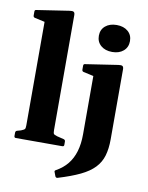

<svg xmlns="http://www.w3.org/2000/svg" viewBox="-100 -834 836 1086"><g transform="rotate(10 317.5 -291.0)"><path d="M81.8 0V-566.1H240.7V0ZM35.9 0Q26.3 0 26.3 -10V-28.8Q26.3 -38.8 35.7 -41.6L57.1 -47.6Q74.7 -54.7 78.2 -59.6Q81.8 -64.5 81.8 -81.4V-180H240.7V-83.3Q240.7 -65.1 244.2 -60.2Q247.7 -55.3 264 -50.4L303.7 -40.6Q312.7 -37.8 312.7 -28.4V-9.6Q312.7 0 302.7 0ZM81.8 -565.1V-715.8L101 -671.1L24.4 -688Q14.8 -690.2 14.8 -700.2V-722.8Q14.8 -732.9 24.8 -733.3L210.6 -761.6Q226.9 -764.1 233.8 -760.1Q240.7 -756 240.7 -741.8V-565.1ZM406.6 -86V-311.3H565.4V-86ZM285.5 152.4Q280.9 144.3 290.5 139.4Q330.1 117.6 355.5 86.1Q381 54.6 393.8 11.6Q406.6 -31.3 406.6 -86H565.4Q565.4 -31.7 553.5 8.5Q541.7 48.7 512.6 79.2Q483.6 109.7 433.5 133.8Q383.4 157.9 307 181Q298.4 183.2 293.9 174.8ZM406.6 -311.3V-462L425.7 -417.3L349.1 -434.3Q339.5 -436.4 339.5 -446.4V-469Q339.5 -479.2 349.5 -479.6L535.3 -507.8Q551.6 -510.4 558.5 -506.3Q565.4 -502.2 565.4 -488V-311.3ZM487.4 -573.9Q447.1 -573.9 422.4 -595.2Q397.7 -616.5 397.7 -651.6Q397.7 -686.8 422.4 -707.7Q447.1 -728.7 487.4 -728.7Q527.4 -728.7 552 -707.7Q576.5 -686.8 576.5 -651.6Q576.5 -616.5 552 -595.2Q527.4 -573.9 487.4 -573.9Z"/></g></svg>

Font: Hahmlet
Style: Regular
Weight: 400
Designer: Minjoo Ham & Mark Frömberg
Foundry: hypertype
Version: Version 1.002